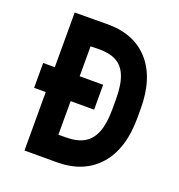

<svg xmlns="http://www.w3.org/2000/svg" viewBox="-127 -807 854 914"><g transform="rotate(20 300.0 -350.0)"><path d="M223 -126H260Q317.6 -126 353.2 -146.8Q388.8 -167.6 405.9 -212.1Q423 -256.6 423 -329V-376Q423 -450.8 405.6 -494.6Q388.2 -538.4 352.7 -557Q317.2 -575.6 259 -574.6L223 -573.6ZM549 -376V-329Q549 -172 472.5 -86Q396 0 260 0H97V-699L259 -700Q396 -702 472.5 -617Q549 -532 549 -376ZM342 -422V-296H38V-422Z"/></g></svg>

Font: Fliege Mono Thin
Style: Regular
Weight: 100
Version: Version 0.020;Glyphs 3.3 (3306)